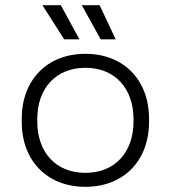

<svg xmlns="http://www.w3.org/2000/svg" viewBox="-20 -708 660 742"><path d="M310 14C458 14 556 -87 556 -237V-249C556 -399 458 -500 310 -500C162 -500 64 -399 64 -249V-237C64 -87 162 14 310 14ZM124 -239V-247C124 -367 196 -446 310 -446C424 -446 496 -367 496 -247V-239C496 -119 424 -40 310 -40C196 -40 124 -119 124 -239ZM144 -688 228 -556H287L215 -688ZM296 -688 369 -556H427L365 -688Z"/></svg>

Font: Meta Space Light
Style: Regular
Weight: 300
Designer: Meta Pool / Florian Karsten
Foundry: Meta Pool / Florian Karsten
Version: Version 2.000;Glyphs 3.1.1 (3137)